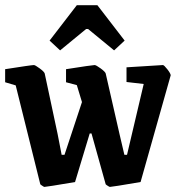

<svg xmlns="http://www.w3.org/2000/svg" viewBox="-22 -715 700 747"><path d="M211.9 -519 170.9 -557.1 276.9 -694.8H356.9L462.9 -557.1L421.9 -519L320.8 -602.1H313ZM150.9 12.2Q149.4 12.2 145.5 9.8Q141.6 7.3 138.2 4.9L134.8 2L39.1 -382.8L-2 -395V-445.8Q100.1 -461.9 109.9 -461.9Q114.7 -461.9 132.3 -449Q149.9 -436 151.9 -429.2L202.1 -193.8L217.8 -112.8H229L296.9 -317.9L276.9 -383.8L234.9 -395V-445.8Q337.4 -461.9 346.2 -461.9Q351.6 -461.9 369.4 -449Q387.2 -436 389.2 -429.2L442.9 -193.8L461.9 -112.8H472.2L537.1 -388.2L470.2 -396V-453.1Q603 -461.9 611.8 -461.9Q616.2 -461.9 629.2 -445.3Q642.1 -428.7 642.1 -421.9L524.9 -6.8Q413.6 12.2 405.8 12.2Q404.3 12.2 400.1 9.8Q396 7.3 392.6 4.9L389.2 2L334 -195.8H327.1L270 -6.8Q158.7 12.2 150.9 12.2Z"/></svg>

Font: Grenze SemiBold
Style: Regular
Weight: 600
Designer: Renata Polastri
Foundry: Omnibus-Type
Version: Version 1.002;PS 001.002;hotconv 1.0.88;makeotf.lib2.5.64775